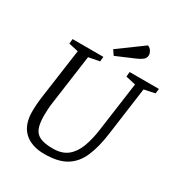

<svg xmlns="http://www.w3.org/2000/svg" viewBox="-195 -969 1042 1113"><g transform="rotate(30 326.0 -412.0)"><path d="M265 11Q220 11 185.5 -1Q151 -13 127.5 -36Q104 -59 92.5 -92Q81 -125 81 -167Q81 -219 90 -280L135 -602L71 -616L74 -648H280L277 -616L204 -602L159 -276Q155 -249 153.5 -227Q152 -205 152 -183Q152 -130 164 -99Q176 -68 206.5 -54.5Q237 -41 291 -41Q353 -41 389.5 -71Q426 -101 445.5 -154Q465 -207 474 -276L519 -601L453 -616L456 -648H652L648 -616L576 -601L532 -279Q519 -183 491 -118.5Q463 -54 409.5 -21.5Q356 11 265 11ZM329 -683 307 -715 471 -835Q488 -828 496 -814Q504 -800 504 -789Q504 -769 490 -757.5Q476 -746 453 -736Z"/></g></svg>

Font: Faustina Light
Style: Italic
Weight: 300
Italic angle: -8°
Designer: Alfonso Garcia
Foundry: http://www.omnibus-type.com
Version: Version 1.200